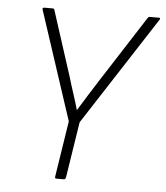

<svg xmlns="http://www.w3.org/2000/svg" viewBox="-49 -699 641 743"><g transform="rotate(5 271.5 -327.5)"><path d="M197 0Q191 0 192 -7L226 -225L87 -648Q86 -652 88.5 -653.5Q91 -655 93 -655H126Q132 -655 133 -649L214 -398Q223 -367 233.5 -335.5Q244 -304 253 -272H254Q274 -304 293 -335Q312 -366 333 -398L495 -650Q498 -655 504 -655H539Q542 -655 543 -653.5Q544 -652 542 -648L268 -225L234 -7Q232 0 226 0Z"/></g></svg>

Font: Sofia Sans Semi Condensed ExtraLight
Style: Italic
Weight: 250
Italic angle: -9°
Version: Version 4.100